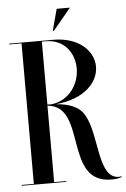

<svg xmlns="http://www.w3.org/2000/svg" viewBox="-58 -892 620 942"><g transform="rotate(-5 252.0 -421.0)"><path d="M257.5 -850 229 -744H235L322.5 -850ZM501 -4C498 -3 493 -2 490 -2C385 -2 411 -217 352 -317C326.3 -362.2 275.6 -378.9 212.9 -384C357.1 -397.4 425 -475.4 425 -551C425 -623.2 359.4 -698.4 231 -700V-700H11V-696H71V-4H11V0H231V-4H171V-380.4C365.9 -363.7 215.5 8 453 8C476 8 496 4 504 -1ZM190 -696C284 -696 330 -623 330 -550C330 -478.1 284.4 -396.7 190.8 -385.3C184.3 -385.6 177.7 -385.8 171 -385.9V-696Z"/></g></svg>

Font: Picaflor 96 pt
Style: Regular
Weight: 400
Designer: Ariel Martín Pérez
Foundry: Tunera Type Foundry
Version: Version 1.000;hotconv 1.0.109;makeotfexe 2.5.65596